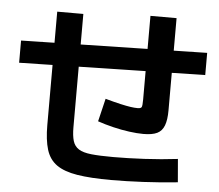

<svg xmlns="http://www.w3.org/2000/svg" viewBox="-57 -861 1113 974"><g transform="rotate(5 500.0 -373.5)"><path d="M544 50Q438 50 370.5 39Q303 28 265 1Q227 -26 212 -75Q197 -124 197 -200V-777H330V-200Q330 -157 338 -130.5Q346 -104 368 -90Q390 -76 432 -71.5Q474 -67 544 -67Q617 -67 703 -71.5Q789 -76 872 -86L882 32Q797 41 707.5 45.5Q618 50 544 50ZM27 -502V-615L973 -635V-522ZM686 -197Q654 -197 613.5 -202.5Q573 -208 531.5 -218Q490 -228 452 -241L480 -358Q527 -345 558 -338Q589 -331 609.5 -328Q630 -325 646 -325Q662 -325 666 -332Q670 -339 670 -371V-797H803V-327Q803 -279 792 -250Q781 -221 756 -209Q731 -197 686 -197Z"/></g></svg>

Font: M PLUS 1 Thin
Style: Bold
Weight: 700
Version: Version 1.001